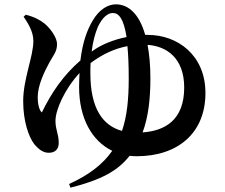

<svg xmlns="http://www.w3.org/2000/svg" viewBox="-20 -795 1040 886"><path d="M638 -184C665 -256 674 -341 674 -434C674 -494 669 -545 661 -588C748 -582 830 -528 830 -391C830 -239 739 -191 638 -184ZM397 -457C397 -473 397 -489 398 -504C454 -546 510 -571 568 -582C572 -542 574 -493 574 -432C574 -337 566 -258 543 -191C454 -215 397 -295 397 -457ZM403 -557C408 -599 418 -639 432 -672C453 -715 477 -735 501 -735C528 -735 551 -709 564 -624C503 -612 449 -589 413 -564ZM650 -634C623 -730 573 -775 515 -775C481 -775 439 -755 406 -697C381 -654 361 -599 351 -516C272 -447 219 -370 173 -276C160 -287 154 -318 154 -346C154 -402 185 -464 207 -505C224 -537 244 -557 243 -591C244 -621 213 -663 186 -686C165 -703 136 -718 99 -727L89 -718C106 -692 134 -652 134 -606C134 -534 87 -431 87 -328C87 -236 112 -164 138 -130C160 -104 180 -90 205 -90C236 -90 251 -108 251 -135C251 -178 236 -194 236 -238C236 -287 278 -384 347 -458C346 -437 345 -416 345 -393C345 -251 403 -145 498 -99C455 -38 392 12 299 54L305 71C448 35 524 -7 578 -76C588 -75 599 -74 610 -74C800 -74 928 -180 928 -366C928 -540 800 -634 662 -634Z"/></svg>

Font: Noto Serif CJK JP
Style: Bold
Weight: 700
Designer: Ryoko NISHIZUKA 西塚涼子 (kana & ideographs); Frank Grießhammer (Latin, Greek & Cyrillic); Wenlong ZHANG 张文龙 (bopomofo); San
Foundry: Adobe Systems Incorporated
Version: Version 1.000;PS 1;hotconv 16.6.53;makeotf.lib2.5.65590